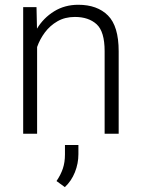

<svg xmlns="http://www.w3.org/2000/svg" viewBox="-20 -558 590 801"><path d="M292.5 -487.3Q251 -487.3 219.7 -469.2Q188.5 -451.2 167.2 -422.6Q146 -394 134.8 -361.8V0H76.7V-528.3H132.3L134.3 -438.5Q161.6 -483.4 205.8 -510.7Q250 -538.1 306.6 -538.1Q385.7 -538.1 430.4 -493.4Q475.1 -448.7 475.1 -344.2V0H416.5V-344.7Q416.5 -426.3 383.1 -456.8Q349.6 -487.3 292.5 -487.3ZM307.1 46.9V85.4Q307.1 124 292.5 160.6Q277.8 197.3 250.5 222.7L215.8 197.3Q233.4 171.4 242.2 145.3Q251 119.1 251 86.4V46.9Z"/></svg>

Font: Vazirmatn RD UI ExtraLight
Style: Regular
Weight: 200
Designer: Saber Rastikerdar
Foundry: Saber Rastikerdar
Version: Version 33.003